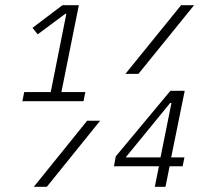

<svg xmlns="http://www.w3.org/2000/svg" viewBox="-20 -718 826 738"><path d="M66 -329 73 -364H175L235 -665H231L125 -586L105 -611L220 -698H283L216 -364H308L301 -329ZM676 -698H726L512 -434H462ZM315 -254H365L160 0H110ZM575 0 591 -79H418L425 -117L635 -369H690L638 -113H689L682 -79H632L616 0ZM639 -322H634L463 -113H597Z"/></svg>

Font: IBM Plex Sans Cond Light
Style: Italic
Weight: 300
Width: 3
Italic angle: -11°
Designer: Mike Abbink, Paul van der Laan, Pieter van Rosmalen
Foundry: Bold Monday
Version: Version 1.3